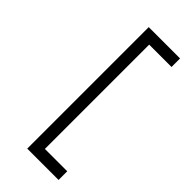

<svg xmlns="http://www.w3.org/2000/svg" viewBox="-262 -764 923 923"><g transform="rotate(45 199.5 -303.0)"><path d="M145 110H358V51H206V-658H358V-716H145Z"/></g></svg>

Font: Uncut Sans Book
Style: Regular
Weight: 350
Designer: Kasper Nordkvist
Foundry: UNCUT.wtf
Version: Version 1.304;Glyphs 3.2 (3246)